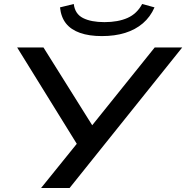

<svg xmlns="http://www.w3.org/2000/svg" viewBox="-20 -943 934 963"><path d="M186 0 375 -234 381 -196 66 -705H198L453 -298H429L756 -705H894L329 0ZM491 -762Q427 -762 381.5 -778Q336 -794 311 -825.5Q286 -857 281 -906L350 -923Q356 -873 396.5 -852.5Q437 -832 504 -832Q572 -832 619.5 -853Q667 -874 693 -923L755 -906Q734 -858 696.5 -826Q659 -794 607.5 -778Q556 -762 491 -762Z"/></svg>

Font: Nunito Sans 10pt Expanded SemiBold
Style: Italic
Weight: 600
Width: 7
Italic angle: -9°
Designer: Vernon Adams
Foundry: Vernon Adams
Version: Version 3.101;gftools[0.9.27]